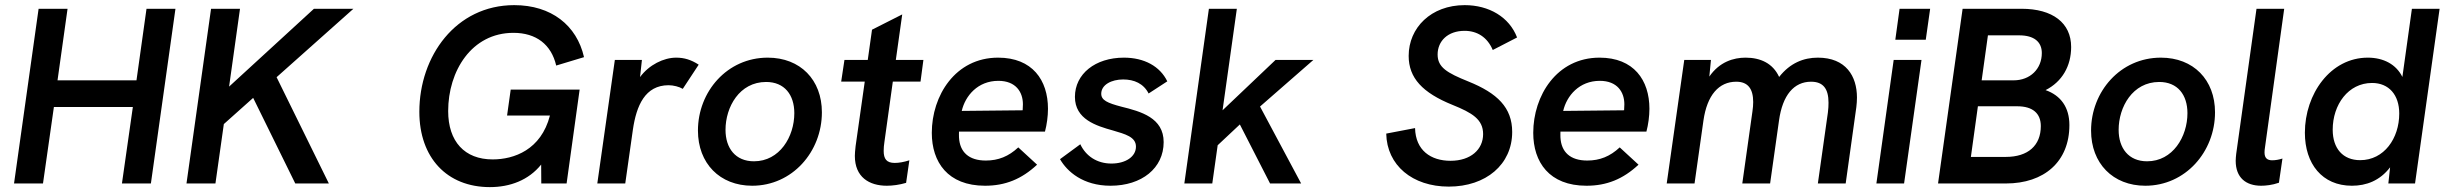

<svg xmlns="http://www.w3.org/2000/svg" viewBox="-20 -732 9754 766"><path d="M36 0H151.5L195 -305H510L466.5 0H582L680 -697H564.5L524.5 -411.5H209.5L249.5 -697H134Z M724 0H839.5L873 -237L990 -341.5L1158 0H1292L1083.5 -424L1390 -697H1232.5L894 -386.5L937.5 -697H822Z M1934.5 14.5C2014.5 14.5 2089 -13 2139 -75.5L2139.5 0H2240.5L2292.5 -374.5H2017.5L2003 -271H2174C2138.5 -134 2030.5 -96 1945.5 -96C1833.5 -96 1768 -167.5 1768 -289C1768 -448 1861 -601 2028.5 -601C2119 -601 2179.5 -554.5 2199 -470.5L2310 -504C2281 -631 2179.5 -711.5 2031.5 -711.5C1798.5 -711.5 1653 -508 1653 -286C1653 -103 1763 14.5 1934.5 14.5Z M2363 0H2474.5L2505 -215C2519 -310.5 2553.5 -392 2647.5 -392C2666.5 -392 2690 -386 2704 -377.5L2767.5 -474C2737.5 -493.5 2710 -502 2677.5 -502C2628 -502 2569.5 -473.5 2533.5 -424.5L2541 -493H2433Z M2981 9C3140.5 9 3259 -126 3259 -284C3259 -413.5 3173 -502 3043 -502C2881 -502 2764.5 -366.5 2764.5 -211C2764.5 -80.5 2851.5 9 2981 9ZM2874.5 -214C2874.5 -305 2930 -405 3036.5 -405C3110 -405 3149 -353.5 3149 -280.5C3149 -186.5 3090.5 -88.5 2988 -88.5C2914 -88.5 2874.5 -141 2874.5 -214Z M3518 9C3541 9 3568 5.5 3595 -2.5L3608 -92.5C3586 -85.5 3567 -82 3549.5 -82C3517 -82 3505.5 -98 3505.5 -130C3505.5 -141.5 3506.5 -153 3508.5 -166L3542 -406.5H3652.5L3664 -493H3554L3579.5 -674.5L3459 -613.5L3442 -493H3349L3336 -406.5H3430L3393.5 -149C3391.5 -130.5 3390.5 -119.5 3390.5 -110C3390.5 -25.5 3447.5 9 3518 9Z M3910 9C3990 9 4055.5 -17 4117.5 -75L4042.5 -144C4004 -108 3963 -91.5 3913 -91.5C3845 -91.5 3809 -125.5 3806 -184C3806 -191.5 3805.5 -198.5 3806 -207H4149C4156.5 -235 4161 -268.5 4161 -298C4161 -412.5 4098.5 -502 3962 -502C3791 -502 3697.5 -350 3697.5 -202C3697.5 -85.5 3761 9 3910 9ZM3817 -289.5C3831 -350 3881 -409.5 3963 -409.5C4033 -409.5 4061 -364.5 4061 -316C4061 -307 4060.5 -299.5 4060 -292Z M4410.5 9C4535 9 4622.5 -61 4622.5 -165C4622.5 -262 4532.5 -287 4453.5 -306.5C4398.5 -321 4373.5 -332 4373.5 -358C4373.5 -394 4414.5 -415 4461 -415C4505 -415 4542.5 -398.5 4562.5 -359L4637 -407.5C4608 -467.5 4545 -502 4464 -502C4349.5 -502 4268.5 -437 4268.5 -345.5C4268.5 -256 4353.5 -230 4420 -211.5C4469 -197 4512 -186 4512 -147C4512 -107 4471 -79.5 4414 -79.5C4356.5 -79.5 4312 -109.5 4290 -156.5L4209 -97C4237 -48 4300.5 9 4410.5 9Z M5047 0H5171L5007 -307L5220 -493H5069L4857.5 -292L4914.5 -697H4803L4705 0H4816.5L4838 -152.5L4926.5 -235.5Z M5760 12.5C5908.5 12.5 6013 -76 6013 -205.5C6013 -303 5953.5 -360.5 5838 -407C5752.5 -441.5 5715.5 -463.5 5715.5 -514.5C5715.5 -568 5756 -609 5823 -609C5873.5 -609 5914 -583.5 5935.5 -532.5L6032.5 -582.5C6001.5 -664 5920.5 -711.5 5823.5 -711.5C5689 -711.5 5600 -621 5600 -509C5600 -421 5655 -362 5775 -313.5C5853 -282 5897 -256 5897 -197C5897 -136 5848 -90.5 5767 -90.5C5688.5 -90.5 5627.5 -132 5625.5 -221L5510.5 -199C5513 -72.5 5615 12.5 5760 12.5Z M6309.5 9C6389.5 9 6455 -17 6517 -75L6442 -144C6403.5 -108 6362.5 -91.5 6312.5 -91.5C6244.5 -91.5 6208.5 -125.5 6205.5 -184C6205.5 -191.5 6205 -198.5 6205.5 -207H6548.5C6556 -235 6560.5 -268.5 6560.5 -298C6560.5 -412.5 6498 -502 6361.5 -502C6190.5 -502 6097 -350 6097 -202C6097 -85.5 6160.5 9 6309.5 9ZM6216.5 -289.5C6230.5 -350 6280.5 -409.5 6362.5 -409.5C6432.5 -409.5 6460.5 -364.5 6460.5 -316C6460.5 -307 6460 -299.5 6459.5 -292Z M6629.5 0H6740.5L6776 -251C6790.5 -352.5 6837.5 -406 6907 -406C6954 -406 6974.5 -377 6974.5 -325C6974.5 -313 6973.5 -301 6971.5 -287.5L6931 0H7042L7077.5 -251C7091.5 -353 7137.5 -406 7205.5 -406C7254 -406 7275 -377.5 7275 -322.5C7275 -311 7274.5 -298 7272.5 -283L7232.5 0H7343.5L7386 -304.5C7387.5 -317.5 7388.5 -330 7388.5 -343C7388.5 -428 7344.5 -502 7232.5 -502C7176 -502 7122 -481 7078 -425C7053 -479.5 7003.5 -502 6944 -502C6896.5 -502 6840 -485.5 6799.5 -426.5L6806 -493H6699.5Z M7466 0H7576.5L7646 -493H7535ZM7541.5 -573.5H7663L7680.5 -697H7558.5Z M7712 0H7982.5C8135.5 0 8236 -87 8236 -233C8236 -303.5 8202 -351 8141 -372.5C8207 -406 8243 -468.5 8243 -544.5C8243 -640.5 8169.5 -697 8045 -697H7810ZM7843 -106 7871 -308H8028C8090.5 -308 8122 -279 8122 -229C8122 -151.5 8071 -106 7982.5 -106ZM7886 -411.5 7911 -591H8036C8095 -591 8126 -565 8126 -520.5C8126 -457 8079.5 -411.5 8013.5 -411.5Z M8539 9C8698.5 9 8817 -126 8817 -284C8817 -413.5 8731 -502 8601 -502C8439 -502 8322.5 -366.5 8322.5 -211C8322.5 -80.5 8409.5 9 8539 9ZM8432.5 -214C8432.5 -305 8488 -405 8594.5 -405C8668 -405 8707 -353.5 8707 -280.5C8707 -186.5 8648.5 -88.5 8546 -88.5C8472 -88.5 8432.5 -141 8432.5 -214Z M9001 9C9019 9 9045 6.5 9072 -3L9086 -99.5C9072 -95 9058 -92.5 9045 -92.5C9026.5 -92.5 9014.5 -100.5 9014.5 -123.5C9014.5 -129 9015 -137 9016.5 -145L9093 -697H8982.5L8901.5 -118C8900.5 -108 8899.5 -99 8899.5 -90.5C8899.5 -23 8940.5 9 9001 9Z M9363 9C9420.5 9 9474.5 -11 9515.5 -64.5L9508.5 0H9615L9713 -697H9602.5L9564.5 -425C9540 -475 9489.5 -502 9426.5 -502C9277.5 -502 9175.5 -357 9175.5 -202.5C9175.5 -78.5 9244.5 9 9363 9ZM9286.5 -214.5C9286.5 -314.5 9348.5 -401 9443.5 -401C9511 -401 9552 -353 9552 -279C9552 -180 9491.5 -93 9396 -93C9327.5 -93 9286.5 -139.5 9286.5 -214.5Z"/></svg>

Font: HK Grotesk SemiBold
Style: Italic
Weight: 600
Italic angle: -16°
Designer: Alfredo Marco Pradil
Foundry: Hanken Design Co.
Version: Version 3.001;FEAKit 1.0